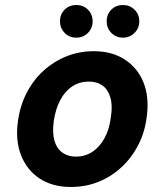

<svg xmlns="http://www.w3.org/2000/svg" viewBox="-20 -733 657 765"><path d="M262 12Q190 12 139 -21Q88 -54 64.5 -113Q41 -172 51 -247Q59 -309 85 -360.5Q111 -412 151.5 -449.5Q192 -487 243.5 -508Q295 -529 353 -529Q426 -529 477 -496Q528 -463 551.5 -405Q575 -347 565 -270Q558 -209 532 -157.5Q506 -106 465.5 -68Q425 -30 373.5 -9Q322 12 262 12ZM282 -109Q319 -109 348 -128Q377 -147 396.5 -182.5Q416 -218 422 -268Q429 -314 419.5 -345.5Q410 -377 388 -392.5Q366 -408 334 -408Q298 -408 269 -389.5Q240 -371 220.5 -335Q201 -299 194 -249Q188 -203 197 -172Q206 -141 228.5 -125Q251 -109 282 -109ZM284 -583Q256 -583 237.5 -602Q219 -621 219 -648Q219 -676 237.5 -694.5Q256 -713 284 -713Q312 -713 330.5 -694.5Q349 -676 349 -648Q349 -621 330.5 -602Q312 -583 284 -583ZM470 -583Q442 -583 423.5 -602Q405 -621 405 -648Q405 -676 423.5 -694.5Q442 -713 470 -713Q497 -713 516 -694.5Q535 -676 535 -648Q535 -621 516 -602Q497 -583 470 -583Z"/></svg>

Font: DM Sans 11pt ExtraBold
Style: Italic
Weight: 800
Italic angle: -10°
Version: Version 4.004;gftools[0.9.30]